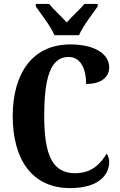

<svg xmlns="http://www.w3.org/2000/svg" viewBox="-20 -951 613 981"><path d="M258 -771H384C402 -816 453 -880 479 -918V-931H411C391 -905 345 -865 321 -836C296 -865 251 -905 231 -931H163V-918C189 -880 240 -816 258 -771ZM338 10C498 10 538 -69 538 -123C538 -138 533 -157 525 -166C497 -119 452 -66 364 -66C248 -66 206 -158 206 -358C206 -549 236 -660 330 -660C399 -660 420 -588 420 -522C499 -522 538 -558 538 -607C538 -671 471 -724 339 -724C146 -724 45 -576 45 -358C45 -137 143 10 338 10Z"/></svg>

Font: Noto Serif Georgian ExtraCondensed ExtraBold
Style: Regular
Weight: 800
Width: 2
Designer: Monotype Design Team, Akaki Razmadze
Foundry: Google LLC
Version: Version 2.003